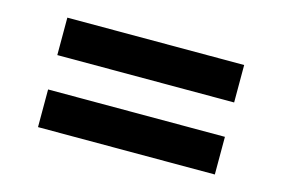

<svg xmlns="http://www.w3.org/2000/svg" viewBox="-50 -540 682 464"><g transform="rotate(15 291.0 -308.0)"><path d="M69.8 -351.1V-444.8H512.2V-351.1ZM69.8 -170.9V-265.1H512.2V-170.9Z"/></g></svg>

Font: Literata Book
Style: Bold
Weight: 700
Designer: Latin by Veronika Burian and Jose Scaglione. Greek by Irene Vlachou. Cyrillic by Vera Evstafieva
Foundry: TypeTogether
Version: Version 2.003;PS 002.003;hotconv 1.0.88;makeotf.lib2.5.64775